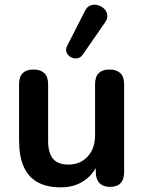

<svg xmlns="http://www.w3.org/2000/svg" viewBox="-20 -796 619 826"><path d="M242 10Q181 10 141 -12.5Q101 -35 81.5 -80Q62 -125 62 -192V-434Q62 -466 78 -481.5Q94 -497 124 -497Q154 -497 170.5 -481.5Q187 -466 187 -434V-190Q187 -138 208 -113Q229 -88 275 -88Q325 -88 357 -122.5Q389 -157 389 -214V-434Q389 -466 405 -481.5Q421 -497 451 -497Q481 -497 497.5 -481.5Q514 -466 514 -434V-56Q514 8 453 8Q424 8 408 -8.5Q392 -25 392 -56V-132L406 -102Q385 -48 342.5 -19Q300 10 242 10ZM336 -561Q326 -547 312 -545Q298 -543 285 -550Q272 -557 266.5 -570Q261 -583 269 -599L345 -748Q354 -767 369 -772.5Q384 -778 400 -774Q416 -770 427.5 -759Q439 -748 441.5 -732.5Q444 -717 433 -701Z"/></svg>

Font: Nunito ExtraLight
Style: Bold
Weight: 700
Version: Version 3.602